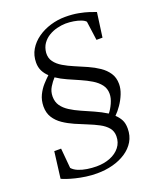

<svg xmlns="http://www.w3.org/2000/svg" viewBox="-164 -916 912 1108"><g transform="rotate(-20 292.0 -362.0)"><path d="M492 -90Q492 -45.5 471.8 -11.5Q451.5 22.5 416 46Q380.5 69.5 335 81.5Q289.5 93.5 239 93.5Q204 93.5 170.8 88.8Q137.5 84 109 77Q80.5 70 59.5 62.8Q38.5 55.5 28.5 50.5L49 -112H91L102 10.5Q115.5 26 139.2 35.8Q163 45.5 192 50Q221 54.5 249 54.5Q295.5 54.5 333.2 39.5Q371 24.5 393.2 -3.8Q415.5 -32 415.5 -71Q415.5 -101.5 397.5 -123Q379.5 -144.5 349.2 -160.5Q319 -176.5 283 -190.8Q247 -205 211.2 -220.8Q175.5 -236.5 145.2 -257Q115 -277.5 96.8 -306Q78.5 -334.5 78.5 -375Q79 -413.5 93.8 -443.8Q108.5 -474 129 -496.8Q149.5 -519.5 167 -535.5Q147.5 -553.5 136.2 -576Q125 -598.5 125 -627Q125 -671.5 146 -706.8Q167 -742 202.5 -767Q238 -792 282 -805.2Q326 -818.5 372 -818.5Q417.5 -818.5 454 -811.5Q490.5 -804.5 516.2 -796Q542 -787.5 555 -782L534.5 -632H497.5L481.5 -749Q473 -759 454 -766.2Q435 -773.5 410.8 -777.5Q386.5 -781.5 361.5 -781.5Q336 -781 308.8 -774.2Q281.5 -767.5 257.8 -753.2Q234 -739 218 -716.2Q202 -693.5 199 -661Q197 -628.5 214 -605.5Q231 -582.5 260.5 -565Q290 -547.5 326 -532.5Q362 -517.5 398.5 -501.2Q435 -485 465.2 -464.5Q495.5 -444 514.2 -416Q533 -388 533 -348.5Q533 -319 520.5 -287.8Q508 -256.5 489 -229Q470 -201.5 450.5 -182.5Q470.5 -163.5 481.2 -142.8Q492 -122 492 -90ZM462.5 -314Q462.5 -346.5 444.5 -370Q426.5 -393.5 396.8 -411.5Q367 -429.5 331.5 -445Q296 -460.5 260.5 -476.2Q225 -492 196 -511.5Q179 -493.5 163.2 -467.8Q147.5 -442 147.5 -411Q147.5 -377.5 164 -354Q180.5 -330.5 208.8 -312.5Q237 -294.5 272.2 -279Q307.5 -263.5 345.2 -246.8Q383 -230 419 -208Q435 -227 448.8 -257.5Q462.5 -288 462.5 -314Z"/></g></svg>

Font: Merriweather 60pt Light
Style: Italic
Weight: 300
Italic angle: -7.8°
Version: Version 2.101